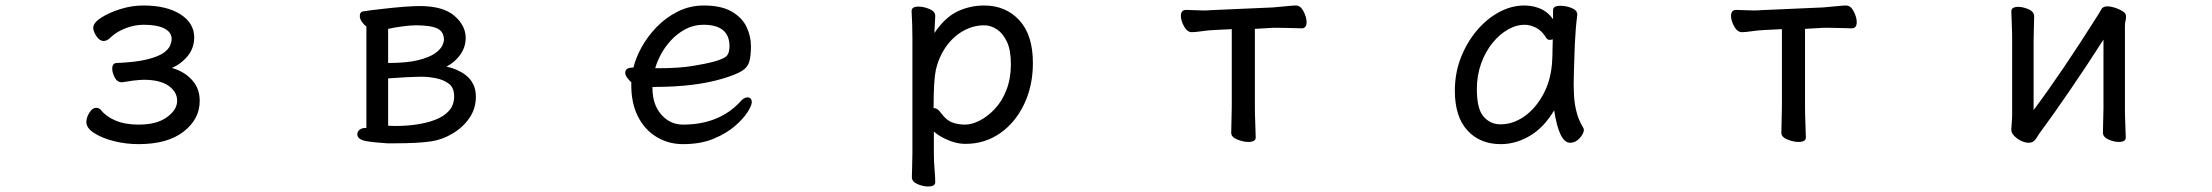

<svg xmlns="http://www.w3.org/2000/svg" viewBox="-20 -506 8040 698"><path d="M425 -207H423Q406 -207 397 -224.5Q388 -242 388 -256Q388 -277 405 -277Q474 -280 514.5 -290Q555 -300 574 -313.5Q593 -327 598.5 -340.5Q604 -354 604 -364Q604 -389 577.5 -402.5Q551 -416 502 -416Q470 -416 437 -403.5Q404 -391 381 -369Q369 -357 357 -357Q342 -357 330.5 -374.5Q319 -392 319 -405Q319 -423 347.5 -441.5Q376 -460 417.5 -473Q459 -486 501 -486Q586 -486 636 -454Q686 -422 686 -370Q686 -326 655 -294Q633 -271 605 -259Q658 -244 687 -204Q706 -177 706 -139Q706 -73 647.5 -27.5Q589 18 484 18Q439 18 396 7.5Q353 -3 323.5 -21.5Q294 -40 294 -62Q294 -79 305 -96.5Q316 -114 330 -114Q340 -114 347 -106Q366 -82 400.5 -67.5Q435 -53 484 -53Q550 -53 587 -80Q624 -107 624 -139.5Q624 -172 593 -194Q562 -216 502 -216Q491 -216 464 -213Z M1311 7Q1279 1 1279 -18Q1279 -28 1287.5 -34.5Q1296 -41 1309 -41H1312V-410Q1304 -415 1296 -426Q1288 -437 1288 -448Q1288 -464 1303 -465Q1320 -468 1373 -474Q1462 -484 1506 -484Q1591 -484 1632 -448.5Q1673 -413 1673 -368Q1673 -330 1647 -299Q1629 -277 1603 -264Q1644 -255 1673 -233Q1710 -204 1710 -155Q1710 -111 1686.5 -77Q1663 -43 1626 -21Q1588 2 1547 8Q1499 15 1416 15H1388Q1339 12 1311 7ZM1594 -361Q1594 -390 1571 -402Q1546 -414 1492 -414Q1473 -414 1442.5 -410Q1412 -406 1391 -401V-277Q1460 -277 1501 -287.5Q1542 -298 1562 -312.5Q1582 -327 1588 -340.5Q1594 -354 1594 -361ZM1391 -221V-49L1415 -48Q1502 -48 1561 -70Q1593 -82 1612 -103Q1631 -124 1631 -155.5Q1631 -187 1612 -201.5Q1593 -216 1565.5 -221.5Q1538 -227 1515 -227H1505Q1474 -227 1391 -221Z M2538 -486Q2602 -486 2640 -464Q2678 -442 2694 -408Q2710 -374 2710 -338.5Q2710 -303 2704 -282Q2698 -261 2677 -248Q2656 -235 2610 -221Q2509 -190 2359 -190H2352V-186Q2352 -126 2384 -89.5Q2416 -53 2463 -53Q2593 -53 2670 -135Q2684 -152 2697 -152Q2713 -152 2713 -134Q2713 -123 2698 -99Q2683 -75 2652 -48Q2621 -21 2574 -1.5Q2527 18 2463 18Q2410 18 2367 -8Q2324 -34 2299.5 -82Q2275 -130 2275 -196V-207Q2267 -214 2260 -223.5Q2253 -233 2253 -241Q2253 -260 2278 -260Q2279 -260 2283 -261Q2291 -295 2312 -333.5Q2333 -372 2366.5 -407Q2400 -442 2444 -464Q2488 -486 2538 -486ZM2362 -258H2374Q2447 -258 2497 -266Q2547 -274 2579 -283Q2614 -293 2623 -304Q2632 -315 2632 -338Q2632 -416 2537 -416Q2502 -416 2472 -400Q2442 -384 2419 -359Q2396 -334 2382 -307Q2368 -280 2362 -258Z M3297 49V-365Q3297 -416 3294 -466Q3294 -482 3319 -482Q3337 -482 3357 -474Q3380 -465 3380 -448Q3380 -442 3379 -426Q3378 -410 3377.5 -399.5Q3377 -389 3377 -386Q3413 -439 3454 -461Q3502 -486 3558 -486Q3636 -486 3685.5 -432.5Q3735 -379 3735 -277Q3735 -194 3703 -127Q3671 -60 3615.5 -21.5Q3560 17 3490 17Q3454 17 3417 -1Q3391 -13 3375 -28V50Q3375 81 3377.5 110Q3380 139 3380 156Q3380 172 3354 172Q3337 172 3317 164Q3295 155 3295 138Q3295 126 3296 100.5Q3297 75 3297 49ZM3375 -113Q3389 -113 3401 -95Q3420 -69 3441.5 -61Q3463 -53 3488 -53Q3513 -53 3541.5 -67.5Q3570 -82 3596.5 -110Q3623 -138 3639 -179.5Q3655 -221 3655 -272.5Q3655 -324 3640.5 -354.5Q3626 -385 3604 -399.5Q3582 -414 3558 -414Q3518 -414 3481.5 -393.5Q3445 -373 3419 -336Q3393 -299 3382 -251Q3374 -213 3374 -113Q3375 -113 3375 -113Z M4542 -401V-118Q4542 -92 4543.5 -55.5Q4545 -19 4545 -6Q4545 10 4518 10Q4501 10 4480 2Q4456 -7 4456 -23Q4456 -31 4457 -71Q4458 -111 4458 -118V-400L4396 -397Q4373 -396 4348.5 -392.5Q4324 -389 4313 -389Q4296 -389 4284.5 -410Q4273 -431 4273 -448Q4273 -470 4292 -470Q4300 -470 4320.5 -469Q4341 -468 4356.5 -468Q4372 -468 4380 -469L4608 -479Q4632 -481 4656.5 -483.5Q4681 -486 4691 -486Q4708 -486 4719 -464.5Q4730 -443 4730 -426Q4730 -403 4712 -403Q4703 -403 4677.5 -404Q4652 -405 4626 -405H4609Z M5723 -4Q5708 13 5688 13Q5648 13 5630 -105Q5595 -46 5548 -16Q5494 18 5436 18Q5360 18 5314.5 -32Q5269 -82 5269 -176Q5269 -240 5290.5 -295.5Q5312 -351 5348 -394Q5384 -437 5429 -461.5Q5474 -486 5522 -486Q5559 -486 5589 -470Q5611 -458 5626 -436V-469Q5626 -485 5653 -485Q5671 -485 5691 -478Q5714 -469 5714 -454V-452V-451Q5708 -407 5705 -343Q5701 -227 5701 -204Q5701 -181 5702.5 -154.5Q5704 -128 5711.5 -98.5Q5719 -69 5735 -43Q5738 -38 5738 -34Q5738 -21 5723 -4ZM5625 -363Q5619 -361 5613 -361Q5607 -361 5602 -367Q5586 -394 5564.5 -405Q5543 -416 5522 -416Q5493 -416 5462.5 -399Q5432 -382 5406 -350Q5380 -318 5364.5 -275Q5349 -232 5349 -182Q5349 -110 5373.5 -82Q5398 -54 5435 -54Q5481 -54 5522.5 -83.5Q5564 -113 5592 -166Q5620 -219 5623 -289V-290Q5624 -303 5624 -324Q5624 -345 5625 -363Z M6542 -401V-118Q6542 -92 6543.5 -55.5Q6545 -19 6545 -6Q6545 10 6518 10Q6501 10 6480 2Q6456 -7 6456 -23Q6456 -31 6457 -71Q6458 -111 6458 -118V-400L6396 -397Q6373 -396 6348.5 -392.5Q6324 -389 6313 -389Q6296 -389 6284.5 -410Q6273 -431 6273 -448Q6273 -470 6292 -470Q6300 -470 6320.5 -469Q6341 -468 6356.5 -468Q6372 -468 6380 -469L6608 -479Q6632 -481 6656.5 -483.5Q6681 -486 6691 -486Q6708 -486 6719 -464.5Q6730 -443 6730 -426Q6730 -403 6712 -403Q6703 -403 6677.5 -404Q6652 -405 6626 -405H6609Z M7618 -470Q7624 -483 7641 -483Q7652 -483 7667 -478.5Q7682 -474 7695.5 -466Q7709 -458 7709 -447Q7709 -436 7707 -429.5Q7705 -423 7705 -411V-109Q7705 -85 7706.5 -51.5Q7708 -18 7708 -6Q7708 10 7683 10Q7666 10 7647 2Q7625 -7 7625 -24Q7625 -32 7626 -68.5Q7627 -105 7627 -112V-362Q7567 -268 7503.5 -175.5Q7440 -83 7414.5 -49Q7389 -15 7382 -2Q7372 13 7356 13Q7335 13 7314 -2Q7292 -18 7292 -34V-36Q7295 -75 7295 -90V-361Q7295 -390 7293.5 -422.5Q7292 -455 7292 -465Q7292 -481 7317 -481Q7334 -481 7353 -473Q7375 -464 7375 -447Q7375 -440 7374 -405Q7373 -370 7373 -358V-106Q7473 -239 7608 -453Q7613 -461 7618 -470Z"/></svg>

Font: Moon Stars Kai HW
Style: Bold
Weight: 700
Designer: GuiWonder
Version: Version 1.101